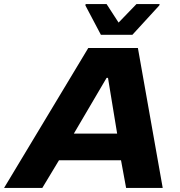

<svg xmlns="http://www.w3.org/2000/svg" viewBox="-63 -924 885 944"><path d="M-43 0 371 -688H615L737 0H557L532 -136H227L145 0ZM300 -267H513L468 -541H461ZM433 -753 357 -897 358 -904H461L520 -813L608 -904H722L720 -897L588 -753Z"/></svg>

Font: Saira Expanded
Style: Bold Italic
Weight: 700
Width: 7
Italic angle: -12°
Designer: Hector Gatti with collaboration of the Omnibus-Type team
Foundry: Omnibus-Type
Version: Version 1.101